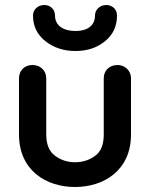

<svg xmlns="http://www.w3.org/2000/svg" viewBox="-20 -732 600 768"><path d="M112 -670C112 -627 129 -593 162 -567C195 -541 235 -528 282 -528C329 -528 368 -541 400 -567C432 -593 448 -627 448 -670C448 -694 430 -712 405 -712C380 -712 360 -694 360 -670C360 -630 330 -608 282 -608C233 -608 200 -630 200 -670C200 -694 182 -712 157 -712C132 -712 112 -694 112 -670ZM395 -194C395 -154 384 -126 361 -109C338 -92 311 -83 280 -83C250 -83 223 -92 200 -109C177 -126 165 -154 165 -194V-419C165 -450 141 -472 110 -472C78 -472 56 -450 56 -419V-194C56 -50 165 16 280 16C395 16 504 -50 504 -194V-419C504 -450 479 -472 450 -472C418 -472 395 -450 395 -419Z"/></svg>

Font: Dongle
Style: Regular
Weight: 400
Designer: Yanghee Ryu
Foundry: Yanghee Ryu
Version: Version 2.000